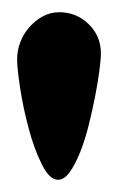

<svg xmlns="http://www.w3.org/2000/svg" viewBox="-20 -791 191 314"><path d="M77 -771Q105 -771 125 -751.5Q145 -732 145 -704Q145 -694 142.5 -675Q140 -656 135.5 -633Q131 -610 125 -586Q119 -562 111 -542Q103 -522 94 -509.5Q85 -497 75 -497Q61 -497 48.5 -522Q36 -547 27 -580.5Q18 -614 13 -646.5Q8 -679 8 -694Q8 -708 13 -721.5Q18 -735 27.5 -746Q37 -757 49.5 -764Q62 -771 77 -771Z"/></svg>

Font: r_Neptun CAT
Style: Regular
Weight: 400
Foundry: Peter Wiegel, CAT-Fonts
Version: Version 1.000;June 8, 2024;FontCreator 14.0.0.2814 32-bit